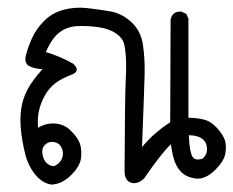

<svg xmlns="http://www.w3.org/2000/svg" viewBox="-20 -300 614 505"><path d="M115.2 185.5Q90.8 181.6 72.3 158.7Q53.7 135.7 45.9 103.5Q38.1 71.3 35.2 43Q32.2 14.6 35.6 -12.2Q39.1 -39.1 51.8 -63.5Q64.5 -87.9 91.8 -118.2Q68.4 -119.1 55.7 -127Q43 -134.8 48.3 -155.3Q53.7 -175.8 64 -199.2Q74.2 -222.7 95.2 -244.1Q116.2 -265.6 146 -273.9Q175.8 -282.2 208 -278.8Q240.2 -275.4 270.5 -270Q300.8 -264.6 325.7 -241.7Q350.6 -218.8 356 -182.1Q361.3 -145.5 360.4 -105Q359.4 -64.5 353.5 86.9Q382.8 50.8 427.7 21.5L428.7 -247.1Q429.7 -256.8 436.5 -263.7Q444.3 -270.5 457 -269.5L469.7 -263.7L475.6 -251V9.8Q496.1 9.8 515.1 14.2Q534.2 18.6 549.8 35.6Q565.4 52.7 570.8 66.9Q576.2 81.1 572.8 103Q569.3 125 543.9 148.9Q518.6 172.9 494.1 169.4Q469.7 166 456.5 152.3Q443.4 138.7 437.5 118.7Q431.6 98.6 429.7 79.1Q403.3 104.5 359.4 168.9Q341.8 185.5 325.2 180.7Q308.6 175.8 307.6 152.3Q308.6 -50.8 310.5 -83.5Q312.5 -116.2 311.5 -141.6Q310.5 -167 306.6 -183.6Q302.7 -200.2 284.7 -212.4Q266.6 -224.6 238.8 -228.5Q210.9 -232.4 184.6 -231.4Q158.2 -230.5 137.7 -215.8Q117.2 -201.2 100.6 -163.1Q120.1 -157.2 137.2 -149.9Q154.3 -142.6 171.9 -132.8Q191.4 -115.2 172.9 -105.5Q143.6 -94.7 126 -81.5Q108.4 -68.4 97.2 -47.4Q85.9 -26.4 82 -6.8Q78.1 12.7 80.1 36.1Q100.6 23.4 124.5 24.9Q148.4 26.4 165.5 43Q182.6 59.6 189 74.7Q195.3 89.8 193.4 113.3Q191.4 136.7 167 160.6Q142.6 184.6 115.2 185.5ZM123 136.7Q137.7 129.9 143.1 116.7Q148.4 103.5 142.6 89.8Q136.7 76.2 122.6 73.7Q108.4 71.3 98.6 80.6Q88.9 89.8 91.8 106.4Q94.7 123 104.5 130.4Q114.3 137.7 123 136.7ZM512.7 117.2Q525.4 106.4 524.4 89.8Q523.4 73.2 511.2 64.5Q499 55.7 476.6 55.7Q478.5 98.6 485.8 111.3Q493.2 124 512.7 117.2Z"/></svg>

Font: JasonHandwriting1
Style: Regular
Weight: 400
Version: Version 1.48.20